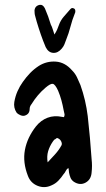

<svg xmlns="http://www.w3.org/2000/svg" viewBox="-20 -768 436 790"><path d="M261 -77Q254 -72 250.5 -64.5Q247 -57 242 -52Q232 -37 220 -24.5Q208 -12 191 -5Q163 8 134.5 -3.5Q106 -15 95 -44Q73 -100 82.5 -151Q92 -202 128 -248Q148 -273 175.5 -283.5Q203 -294 236 -287Q238 -287 239.5 -286.5Q241 -286 243 -286Q247 -294 245 -300.5Q243 -307 242 -314Q238 -336 232.5 -356Q227 -376 219 -395Q207 -421 197.5 -423Q188 -425 167 -407Q134 -379 110 -340Q102 -330 102 -320Q102 -298 81 -292Q74 -290 64 -294Q54 -298 48 -305Q35 -325 39 -349Q43 -372 52 -392.5Q61 -413 74 -431Q88 -451 104 -467.5Q120 -484 140 -497Q172 -517 209.5 -514.5Q247 -512 276 -479Q289 -466 296.5 -450.5Q304 -435 311 -418Q322 -387 329.5 -355Q337 -323 341 -290Q346 -245 350 -201Q354 -157 357 -112Q360 -86 357 -59Q355 -29 332 -16.5Q309 -4 284 -20Q274 -27 270 -37Q266 -47 264 -58Q263 -63 263 -67.5Q263 -72 261 -77ZM176 -100Q192 -117 207 -133.5Q222 -150 233 -170Q236 -176 232.5 -184.5Q229 -193 222 -197Q215 -202 211.5 -198.5Q208 -195 203 -193Q202 -191 200 -189Q198 -187 197 -185Q184 -166 178 -145.5Q172 -125 176 -100ZM204 -626Q211 -637 215 -646Q219 -655 222 -664Q229 -684 242.5 -699.5Q256 -715 270 -731Q276 -737 282 -734Q290 -732 290 -722Q290 -716 288 -713Q277 -686 270 -658.5Q263 -631 252 -604Q249 -595 245 -585.5Q241 -576 234 -568Q218 -549 198.5 -550.5Q179 -552 168 -574Q157 -600 148 -626Q139 -652 131 -679Q130 -684 128 -690Q126 -696 125 -701Q123 -707 122.5 -713.5Q122 -720 122 -725Q124 -744 143 -748Q157 -750 165 -733Q172 -717 178 -700.5Q184 -684 189 -667Q194 -658 197 -647.5Q200 -637 204 -626Z"/></svg>

Font: Delicious Handrawn
Style: Regular
Weight: 400
Designer: Agung Rohmat
Foundry: Agung Rohmat
Version: Version 1.002; ttfautohint (v1.8.4.7-5d5b);gftools[0.9.27]